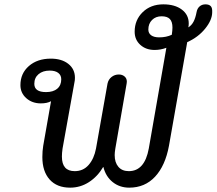

<svg xmlns="http://www.w3.org/2000/svg" viewBox="-20 -854 997 884"><path d="M175 -131Q175 -159 179 -183L215 -388Q197 -378 168 -378Q128 -378 101 -402Q74 -426 74 -462Q74 -516 113 -550Q152 -584 214 -584Q264 -584 294.5 -560Q325 -536 325 -496Q325 -484 323 -476L268 -170Q265 -149 265 -133Q265 -66 324 -66Q363 -66 388 -94.5Q413 -123 422 -170L475 -469Q479 -488 493.5 -499.5Q508 -511 527 -511Q543 -511 553.5 -502Q564 -493 564 -478Q564 -472 563 -469L511 -170Q508 -152 508 -140Q508 -106 525 -86Q542 -66 573 -66Q646 -66 665 -170L746 -634Q720 -624 692 -624Q652 -624 626 -647.5Q600 -671 600 -708Q600 -762 637 -798Q674 -834 732 -834Q785 -834 817 -810Q849 -786 849 -746Q849 -735 847 -728Q862 -737 871 -754Q880 -771 885 -798Q888 -815 899 -824.5Q910 -834 926 -834Q942 -834 950 -826Q958 -818 957 -798Q957 -762 924.5 -722Q892 -682 842 -660L758 -183Q741 -91 694 -40.5Q647 10 575 10Q531 10 499 -15.5Q467 -41 456 -85H455Q429 -41 389.5 -15.5Q350 10 303 10Q242 10 208.5 -27.5Q175 -65 175 -131ZM771 -694Q774 -715 774 -727Q774 -754 762 -766.5Q750 -779 724 -779Q697 -779 680 -762Q663 -745 663 -718Q663 -701 676 -691.5Q689 -682 713 -682Q746 -682 771 -694ZM262 -489Q262 -508 248 -518.5Q234 -529 209 -529Q177 -529 157.5 -512.5Q138 -496 138 -468Q138 -430 192 -430Q225 -430 243.5 -445.5Q262 -461 262 -489Z"/></svg>

Font: Kodchasan Medium
Style: Italic
Weight: 500
Italic angle: -10°
Version: Version 1.000; ttfautohint (v1.6)